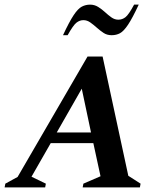

<svg xmlns="http://www.w3.org/2000/svg" viewBox="-48 -809 702 829"><path d="M-28 0 -25 -16 28 -45 330 -565H395L506 -50L559 -16L556 0H309L312 -16L386 -48L355 -191H171L88 -46L150 -16L147 0ZM197 -237H345L305 -426ZM224 -657Q251 -715 270 -743.5Q289 -772 305.5 -780.5Q322 -789 341 -789Q360 -789 376 -779Q392 -769 405.5 -756.5Q419 -744 433 -734Q447 -724 463 -724Q480 -724 494 -735Q508 -746 531 -789H551Q524 -731 505 -702.5Q486 -674 470 -665.5Q454 -657 434 -657Q414 -657 399 -667Q384 -677 370 -689.5Q356 -702 342 -712Q328 -722 312 -722Q296 -722 282 -711Q268 -700 244 -657Z"/></svg>

Font: Spectral SC SemiBold
Style: Italic
Weight: 600
Italic angle: -10°
Designer: Jean-Baptiste Levee
Foundry: Production Type
Version: Version 2.001